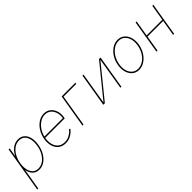

<svg xmlns="http://www.w3.org/2000/svg" viewBox="194 -1657 2964 2964"><g transform="rotate(-45 1676.5 -174.5)"><path d="M14.2 204.5 139.2 -545.5H161.9L139.2 -406.2H142Q175.1 -474.4 229.9 -514.2Q284.8 -554 350.9 -554Q415.5 -554 456.5 -517Q497.5 -480.1 512.6 -416.2Q527.7 -352.3 514.2 -271.3Q500.7 -191.1 464.1 -127.1Q427.6 -63.2 374.3 -25.9Q321 11.4 257.1 11.4Q192.1 11.4 149.7 -28.4Q107.2 -68.2 96.6 -136.4H93.8L36.9 204.5ZM116.5 -271.3Q104.4 -197.4 116.7 -138.7Q128.9 -79.9 164.2 -45.6Q199.6 -11.4 257.1 -11.4Q314.6 -11.4 363.5 -45.6Q412.3 -79.9 445.8 -138.7Q479.4 -197.4 491.5 -271.3Q503.6 -345.2 491.7 -403.9Q479.8 -462.7 444.4 -497Q409.1 -531.2 350.9 -531.2Q293.3 -531.2 244.5 -497Q195.7 -462.7 162.1 -403.9Q128.6 -345.2 116.5 -271.3Z M832.4 11.4Q760.7 11.4 713.4 -25.9Q666.2 -63.2 647.4 -127.1Q628.6 -191.1 642 -271.3Q655.5 -351.6 695.7 -415.5Q735.8 -479.4 793 -516.7Q850.1 -554 914.8 -554Q978 -554 1022.5 -518.6Q1067.1 -483.3 1086.8 -424.5Q1106.5 -365.8 1095.2 -295.5L1090.9 -272.7H664.4Q652.7 -201.7 667.6 -142.2Q682.5 -82.7 723.9 -47.1Q765.3 -11.4 833.8 -11.4Q883.5 -11.4 921.3 -29.1Q959.2 -46.9 984.6 -70Q1009.9 -93 1022.7 -109.4L1038.4 -96.6Q1023.4 -76 995.4 -50.8Q967.3 -25.6 926.5 -7.1Q885.7 11.4 832.4 11.4ZM670.1 -295.5H1072.4Q1083.1 -360.8 1065.9 -414.2Q1048.7 -467.7 1009.4 -499.5Q970.2 -531.2 914.8 -531.2Q861.2 -531.2 811.3 -500.5Q761.4 -469.8 723.9 -416.5Q686.4 -363.3 670.1 -295.5Z M1596.6 -545.5 1592.3 -522.7H1315.3L1228.7 0H1206L1296.9 -545.5Z M1687.5 -22.7 2112.2 -545.5H2146.3L2055.4 0H2032.7L2119.3 -522.7L1694.6 0H1660.5L1751.4 -545.5H1774.1Z M2434.7 11.4Q2370 11.4 2324.8 -25.9Q2279.5 -63.2 2260.1 -127.8Q2240.8 -192.5 2254.3 -274.1Q2267.8 -353.7 2307.7 -417.1Q2347.7 -480.5 2404.3 -517.2Q2460.9 -554 2524.1 -554Q2589.5 -554 2634.8 -516.3Q2680 -478.7 2699.4 -414.1Q2718.8 -349.4 2706 -268.5Q2692.5 -188.9 2652.3 -125.5Q2612.2 -62.1 2555.4 -25.4Q2498.6 11.4 2434.7 11.4ZM2434.7 -11.4Q2493.6 -11.4 2545.8 -45.6Q2598 -79.9 2634.6 -139.4Q2671.2 -198.9 2683.2 -274.1Q2695.3 -347.3 2678.6 -405.5Q2661.9 -463.8 2622.2 -497.5Q2582.4 -531.2 2525.6 -531.2Q2467.3 -531.2 2415.1 -496.6Q2362.9 -462 2326 -402.5Q2289.1 -343 2277 -268.5Q2264.2 -195.3 2281.1 -137.1Q2297.9 -78.8 2337.9 -45.1Q2377.8 -11.4 2434.7 -11.4Z M2933.9 -545.5 2890.6 -284.1H3232.2L3275.6 -545.5H3298.3L3208.1 0H3185.4L3228.7 -261.4H2887.1L2843.8 0H2821L2911.2 -545.5Z"/></g></svg>

Font: Inter Thin  BETA
Style: Italic
Weight: 100
Italic angle: -9.39999°
Designer: Rasmus Andersson
Foundry: rsms
Version: Version 3.011;git-f93a4a705